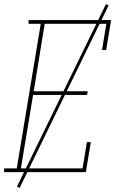

<svg xmlns="http://www.w3.org/2000/svg" viewBox="-49 -832 569 928"><path d="M-29 0V-18H32L148 -717H89V-735H488L464 -590H444L465 -717H167L114 -391H375L372 -373H111L52 -18H350L371 -145H390L366 0ZM46 76 33 70 463 -812 476 -806Z"/></svg>

Font: Iosevka Slab Thin Oblique
Style: Regular
Weight: 100
Italic angle: -9°
Monospace: yes
Designer: Belleve Invis
Foundry: Belleve Invis
Version: Version 11.1.0; ttfautohint (v1.8.3)